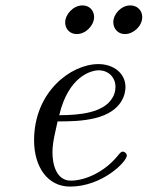

<svg xmlns="http://www.w3.org/2000/svg" viewBox="-20 -679 546 710"><path d="M106 -160C106 -62 156 11 239 11C358 11 449 -81 449 -104C449 -112 439 -120 431 -118C425 -116 418 -106 412 -99C363 -41 293 -11 242 -11C188 -11 174 -72 174 -115C174 -154 185 -192 193 -230C239 -230 286 -231 331 -242C434 -267 444 -334 444 -357C444 -408 400 -442 344 -442C242 -442 106 -339 106 -160ZM199 -253C233 -396 316 -419 345 -419C381 -419 407 -393 407 -358C407 -343 403 -328 395 -316C363 -263 278 -253 199 -253ZM399 -597C399 -573 416 -553 442 -553C474 -553 506 -583 506 -616C506 -640 488 -659 462 -659C428 -659 399 -627 399 -597ZM221 -596C221 -572 238 -553 264 -553C298 -553 328 -586 328 -616C328 -640 311 -659 285 -659C251 -659 221 -626 221 -596Z"/></svg>

Font: CMU Serif
Style: Italic
Weight: 500
Italic angle: -14.04°
Version: Version 0.7.0